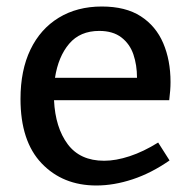

<svg xmlns="http://www.w3.org/2000/svg" viewBox="-20 -560 587 590"><path d="M276 10Q173 10 108 -58Q43 -126 43 -256Q43 -344 73.5 -407.5Q104 -471 160.5 -505.5Q217 -540 293 -540Q366 -540 412.5 -510Q459 -480 481.5 -427.5Q504 -375 504 -308Q504 -295 503 -282Q502 -269 500 -252H146Q150 -168 188 -117Q226 -66 300 -66Q336 -66 378.5 -80Q421 -94 466 -122L501 -67Q445 -28 387.5 -9Q330 10 276 10ZM285 -465Q226 -465 192.5 -425.5Q159 -386 149 -321H401Q401 -360 390 -392.5Q379 -425 353 -445Q327 -465 285 -465Z"/></svg>

Font: Bitter Medium
Style: Regular
Weight: 500
Designer: Sol Matas, and Bitter project Authors
Foundry: Sol Matas
Version: Version 2.001